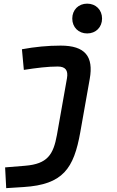

<svg xmlns="http://www.w3.org/2000/svg" viewBox="-20 -771 626 1026"><path d="M13.2 234.4 106 228.5C316.9 215.3 374.5 129.9 409.2 -65.4L459.5 -349.1C481 -469.2 435.1 -527.3 304.2 -527.3C234.9 -527.3 166 -520.5 97.2 -507.8L107.4 -397.5C175.8 -408.2 235.8 -415.5 288.6 -415.5C330.1 -415.5 345.2 -395 337.9 -353L284.2 -49.8C265.1 55.7 233.4 105 114.7 114.7L7.3 123.5ZM445.8 -592.3C492.2 -592.3 525.4 -625.5 525.4 -671.9C525.4 -718.3 492.2 -751.5 445.8 -751.5C399.4 -751.5 366.2 -718.3 366.2 -671.9C366.2 -625.5 399.4 -592.3 445.8 -592.3Z"/></svg>

Font: Cascadia Mono PL SemiBold
Style: Italic
Weight: 600
Italic angle: -10°
Monospace: yes
Designer: Aaron Bell
Foundry: Saja Typeworks
Version: Version 2404.023